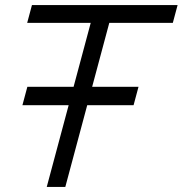

<svg xmlns="http://www.w3.org/2000/svg" viewBox="-20 -740 723 760"><path d="M664.1 -649.5 683 -720H106.5L87.6 -649.5H339.1L271.3 -396.5H88.3L68.7 -323.5H251.7L165 0H238.5L325.2 -323.5H508.7L528.3 -396.5H344.8L412.6 -649.5Z"/></svg>

Font: Manrope
Style: RegularItalic
Weight: 400
Italic angle: -15°
Designer: Mikhail Sharanda
Foundry: Mikhail Sharanda
Version: Version 4.502;hotconv 1.0.109;makeotfexe 2.5.65596